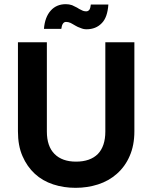

<svg xmlns="http://www.w3.org/2000/svg" viewBox="-20 -903 737 930"><path d="M207 -266.1Q207 -194.3 244.1 -157.2Q281.2 -120.1 348.1 -120.1Q417 -120.1 454.1 -157.2Q490.2 -194.8 490.2 -266.1V-698.2H630.9V-267.1Q630.9 -198.7 607.9 -147Q586.4 -96.7 545.9 -61Q506.8 -26.4 455.1 -9.8Q403.3 6.8 346.2 6.8Q288.1 6.8 237.8 -9.8Q186 -26.9 148.9 -61Q110.8 -96.2 88.9 -147Q66.9 -196.8 66.9 -267.1V-698.2H207ZM192.9 -763.2Q197.3 -820.3 226.1 -852.1Q253.9 -882.8 298.8 -882.8Q314.5 -882.8 329.1 -877.9L353 -866.2Q362.8 -859.4 375 -854Q385.3 -848.1 397.9 -848.1Q406.7 -848.1 413.1 -856Q418.5 -865.2 419.9 -880.9H504.9Q500.5 -818.4 473.1 -791Q444.8 -761.2 398.9 -761.2Q384.3 -761.2 371.1 -767.1Q356 -772 345.2 -778.8Q340.8 -781.7 332 -786.4Q323.2 -791 321.8 -792Q310.5 -796.9 299.8 -796.9Q281.2 -796.9 276.9 -763.2Z"/></svg>

Font: PoppinsZ SemiBold
Style: Regular
Weight: 600
Designer: Ninad Kale (Devanagari), Jonny Pinhorn (Latin)
Foundry: Indian Type Foundry
Version: Version 3.002;FEAKit 1.0